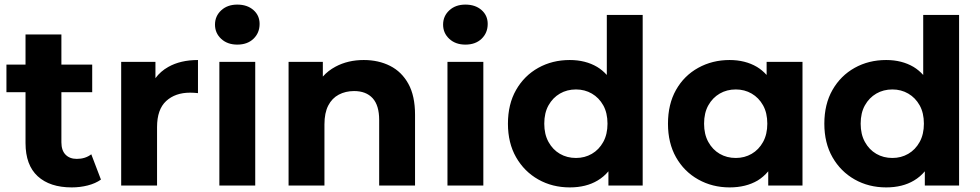

<svg xmlns="http://www.w3.org/2000/svg" viewBox="-20 -807 4263 835"><path d="M292 8Q197 8 144 -40.5Q91 -89 91 -185V-406H8V-526H91V-657H247V-526H381V-406H247V-188Q247 -153 265 -134.5Q283 -116 314 -116Q351 -116 377 -136L419 -26Q395 -9 361.5 -0.5Q328 8 292 8Z M507 0V-538H656V-467Q678 -497 712 -516Q765 -546 841 -546V-402Q831 -403 823 -403.5Q815 -404 807 -404Q742 -404 702.5 -367.5Q663 -331 663 -254V0Z M934 0V-538H1090V0ZM1012 -613Q969 -613 942 -638Q915 -663 915 -700Q915 -737 942 -762Q969 -787 1012 -787Q1055 -787 1082 -763.5Q1109 -740 1109 -703Q1109 -664 1082.5 -638.5Q1056 -613 1012 -613Z M1562 -546Q1626 -546 1676.5 -520.5Q1727 -495 1756 -442.5Q1785 -390 1785 -308V0H1629V-285Q1629 -349 1600.5 -380Q1572 -411 1520 -411Q1483 -411 1453.5 -395.5Q1424 -380 1407.5 -348Q1391 -316 1391 -266V0H1235V-538H1384V-474Q1407 -500 1439 -517Q1493 -546 1562 -546Z M1926 0V-538H2082V0ZM2004 -613Q1961 -613 1934 -638Q1907 -663 1907 -700Q1907 -737 1934 -762Q1961 -787 2004 -787Q2047 -787 2074 -763.5Q2101 -740 2101 -703Q2101 -664 2074.5 -638.5Q2048 -613 2004 -613Z M2458 8Q2382 8 2321 -26.5Q2260 -61 2224.5 -123Q2189 -185 2189 -269Q2189 -354 2224.5 -416Q2260 -478 2321 -512Q2382 -546 2458 -546Q2526 -546 2577 -516Q2600 -502 2619 -481V-742H2775V0H2626V-62Q2606 -38 2579 -22Q2529 8 2458 8ZM2485 -120Q2523 -120 2554 -138Q2585 -156 2603.5 -189.5Q2622 -223 2622 -269Q2622 -316 2603.5 -349Q2585 -382 2554 -400Q2523 -418 2485 -418Q2446 -418 2415 -400Q2384 -382 2365.5 -349Q2347 -316 2347 -269Q2347 -223 2365.5 -189.5Q2384 -156 2415 -138Q2446 -120 2485 -120Z M3153 8Q3078 8 3016.5 -26.5Q2955 -61 2920 -123Q2885 -185 2885 -269Q2885 -354 2920 -416Q2955 -478 3016.5 -512Q3078 -546 3153 -546Q3221 -546 3272 -516Q3295 -502 3314 -481V-538H3470V0H3321V-62Q3301 -38 3275 -22Q3224 8 3153 8ZM3180 -120Q3218 -120 3249 -138Q3280 -156 3298.5 -189.5Q3317 -223 3317 -269Q3317 -316 3298.5 -349Q3280 -382 3249 -400Q3218 -418 3180 -418Q3141 -418 3110 -400Q3079 -382 3060.5 -349Q3042 -316 3042 -269Q3042 -223 3060.5 -189.5Q3079 -156 3110 -138Q3141 -120 3180 -120Z M3834 8Q3758 8 3697 -26.5Q3636 -61 3600.5 -123Q3565 -185 3565 -269Q3565 -354 3600.5 -416Q3636 -478 3697 -512Q3758 -546 3834 -546Q3902 -546 3953 -516Q3976 -502 3995 -481V-742H4151V0H4002V-62Q3982 -38 3955 -22Q3905 8 3834 8ZM3861 -120Q3899 -120 3930 -138Q3961 -156 3979.5 -189.5Q3998 -223 3998 -269Q3998 -316 3979.5 -349Q3961 -382 3930 -400Q3899 -418 3861 -418Q3822 -418 3791 -400Q3760 -382 3741.5 -349Q3723 -316 3723 -269Q3723 -223 3741.5 -189.5Q3760 -156 3791 -138Q3822 -120 3861 -120Z"/></svg>

Font: Montserrat Z
Style: Bold
Weight: 700
Designer: Julieta Ulanovsky
Foundry: Julieta Ulanovsky
Version: Version 8.000